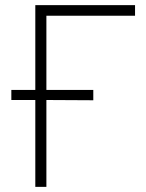

<svg xmlns="http://www.w3.org/2000/svg" viewBox="-20 -725 567 745"><path d="M117 0V-337H24V-376H117V-705H504V-664H160V-376H342V-336L160 -337V0Z"/></svg>

Font: Nunito Sans 10pt SemiCondensed ExtraLight
Style: Regular
Weight: 250
Width: 4
Designer: Vernon Adams
Foundry: Vernon Adams
Version: Version 3.101;gftools[0.9.27]